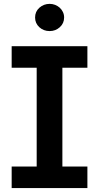

<svg xmlns="http://www.w3.org/2000/svg" viewBox="-20 -964 508 984"><path d="M427.9 0H39.8V-110.4H168V-616.8H39.8V-727.3H427.9V-616.8H299.7V-110.4H427.9ZM234.4 -804.7Q203.5 -804.7 181.5 -824.6Q159.8 -844.8 159.8 -874.3Q159.8 -904.5 181.8 -924.4Q204.5 -944.2 234.4 -944.2Q248.9 -944.2 262.3 -939.1Q275.6 -933.9 285.9 -924.7Q296.2 -915.5 302.4 -902.5Q308.6 -889.6 308.6 -874.3Q308.6 -844.5 286.6 -824.6Q264.6 -804.7 234.4 -804.7Z"/></svg>

Font: Linik Sans SemiBold
Style: Regular
Weight: 600
Designer: Fonts by Rasmus Andersson / Changes by Cristiano Sobral with parts from Marc Monis
Foundry: rsms
Version: Version 3.020; ttfautohint (v1.6)